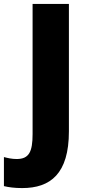

<svg xmlns="http://www.w3.org/2000/svg" viewBox="-92 -827 441 978"><path d="M21 131C165 131 259 58 259 -158V-807H74V-144C74 -54 56 -17 -7 -17C-32 -17 -53 -22 -72 -27V121C-48 127 -17 131 21 131Z"/></svg>

Font: Noto Sans Kannada UI SemiCondensed Black
Style: Regular
Weight: 900
Width: 4
Designer: Jelle Bosma - Monotype Design Team
Foundry: Monotype Imaging Inc.
Version: Version 2.005